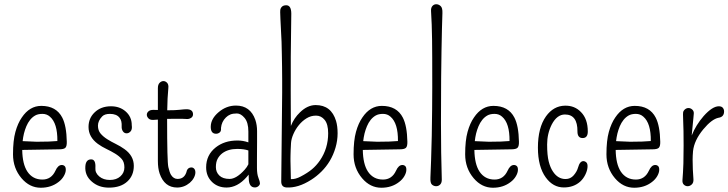

<svg xmlns="http://www.w3.org/2000/svg" viewBox="-20 -883 3471 915"><path d="M253.4 -210.9Q254.4 -295.9 217.8 -327.1Q203.1 -340.3 182.1 -340.3Q161.1 -340.3 147.5 -332.5Q133.8 -324.7 123.3 -311.5Q112.8 -298.3 105.7 -281.5Q98.6 -264.6 94.2 -247.1Q89.8 -228.5 87.9 -210.4L154.8 -207.5Q220.2 -207.5 253.4 -210.9ZM85.9 -168.5Q86.9 -101.1 110.4 -65.4Q135.7 -27.3 182.1 -27.3Q224.6 -27.3 244.1 -69.3Q256.3 -96.7 274.4 -96.7Q282.7 -96.7 288.3 -91.3Q293.9 -85.9 293.5 -72.5Q293 -59.1 283.9 -43.5Q274.9 -27.8 258.8 -15.6Q223.6 11.7 174.3 11.7Q121.1 11.7 82.5 -33.7Q42 -81.5 42 -147.5Q42 -213.4 53.5 -254.6Q64.9 -295.9 84 -323.2Q121.1 -378.4 176.8 -378.4Q248 -378.4 276.9 -322.3Q296.9 -283.2 298.3 -207.5Q298.8 -186 291.5 -178.7Q284.2 -171.4 261.7 -171.4Z M414.6 -123.5Q437 -123.5 434.6 -83Q432.6 -59.1 453.1 -42Q472.7 -25.4 503.7 -25.4Q534.7 -25.4 553.7 -42.5Q572.8 -59.6 572.8 -85.2Q572.8 -110.8 560.1 -125.2Q547.4 -139.6 528.3 -151.1Q509.3 -162.6 487.3 -173.1Q465.3 -183.6 446.3 -197.3Q401.9 -230 401.9 -277.8Q401.9 -319.3 430.2 -346.7Q460.4 -376.5 508.8 -376.5Q550.3 -376.5 578.1 -352.5Q607.9 -327.1 607.9 -286.6Q610.8 -266.6 602.5 -257.1Q594.2 -247.6 583.3 -247.6Q572.3 -247.6 565.7 -257.3Q559.1 -267.1 559.8 -280.3Q560.5 -293.5 558.3 -303.5Q556.2 -313.5 549.8 -321.8Q535.6 -340.3 503.9 -340.3Q478.5 -340.3 466.8 -328.1Q446.8 -307.1 446.8 -284.2Q446.8 -261.2 459.5 -246.3Q472.2 -231.4 491.2 -219.5Q510.3 -207.5 532.2 -196.8Q554.2 -186 573.2 -172.4Q617.7 -140.6 617.7 -92.8Q617.7 -46.9 587.4 -18.6Q555.7 11.2 499 11.2Q450.2 11.2 417.5 -17.6Q383.8 -46.4 386.7 -89.8Q388.7 -123.5 414.6 -123.5Z M732.4 -462.9Q732.4 -480 740.7 -488.3Q749 -496.6 758.8 -496.6Q768.6 -496.6 776.4 -488.3Q784.2 -480 782.2 -462.9Q777.8 -417.5 776.9 -357.4Q816.9 -357.4 837.4 -359.9Q857.9 -362.3 866.7 -362.3Q899.9 -363.3 899.9 -337.9Q899.9 -323.2 882.8 -317.4Q877 -315.4 869.1 -315.9Q861.3 -316.4 852.3 -316.7Q843.3 -316.9 834.5 -316.9Q819.3 -316.9 805.4 -316.9Q791.5 -316.9 780.8 -316.4Q778.8 -316.4 776.4 -316.4Q776.4 -315.4 776.4 -314.9Q776.4 -112.8 782.2 -86.9Q788.1 -61 794.9 -49.8Q807.1 -30.3 826.2 -30.3Q856.9 -30.3 867.7 -60.5Q872.1 -85 892.6 -85Q899.9 -85 905.5 -78.9Q911.1 -72.8 911.1 -61Q911.1 -49.3 903.8 -35.6Q896.5 -22 884.3 -11.7Q857.4 10.7 824.2 10.7Q763.7 10.7 740.7 -56.2Q732.4 -80.6 732.4 -116.2V-313Q722.2 -312.5 710 -311.5Q694.8 -311 687.3 -319.1Q679.7 -327.1 679.7 -336.2Q679.7 -345.2 687.5 -352.3Q695.3 -359.4 710.9 -359.4L732.4 -358.9Z M1163.6 -100.1Q1163.1 -127 1163.6 -166Q1142.6 -173.3 1110.4 -173.3Q1066.9 -173.3 1039.1 -152.3Q1025.4 -141.6 1017.1 -126.2Q1008.8 -110.8 1008.8 -86.7Q1008.8 -62.5 1025.4 -46.4Q1042 -30.3 1074.2 -30.3Q1106.4 -30.3 1146 -74.2Q1157.2 -86.4 1163.6 -100.1ZM1194.8 10.3Q1165.5 10.3 1165.5 -34.2Q1165.5 -37.1 1165 -50.8Q1160.6 -45.4 1155.3 -39.1Q1111.3 10.7 1059.6 10.7Q1018.1 10.7 990.7 -15.6Q962.4 -43 962.4 -85.4Q962.4 -144.5 1008.3 -180.7Q1028.8 -196.8 1054.4 -205.1Q1080.1 -213.4 1111.8 -213.4Q1138.2 -213.4 1163.6 -204.6V-256.3Q1163.6 -299.3 1145.8 -320.8Q1127.9 -342.3 1108.9 -342.3Q1089.8 -342.3 1077.9 -337.4Q1065.9 -332.5 1056.6 -323.2Q1036.1 -303.2 1033.2 -273.4Q1034.7 -257.8 1026.9 -251.7Q1019 -245.6 1009.8 -245.6Q983.4 -245.6 984.4 -280.8Q985.4 -317.4 1021.5 -348.1Q1058.6 -379.9 1104.5 -379.9Q1172.9 -379.9 1196.8 -312Q1205.1 -287.6 1205.1 -258.3V-208L1204.6 -126V-82.5Q1204.6 -53.2 1211.7 -35.2Q1218.8 -17.1 1218.8 -9.5Q1218.8 -2 1211.4 4.2Q1204.1 10.3 1194.8 10.3Z M1320.3 -18.1 1324.7 -440.4V-503.9Q1324.7 -534.7 1324.2 -564Q1323.7 -593.3 1323.2 -622.6Q1322.8 -651.9 1321.8 -683.1Q1318.8 -751 1316.4 -792.2Q1314 -833.5 1316.7 -840.3Q1319.3 -847.2 1323.7 -851.1Q1330.6 -857.9 1344.2 -857.9Q1368.2 -857.9 1368.2 -817.4L1365.7 -612.8V-514.6Q1365.7 -484.9 1365.5 -451.7Q1365.2 -418.5 1365.7 -385.3Q1366.2 -315.9 1366.2 -282.7Q1381.3 -320.8 1409.7 -347.7Q1445.3 -382.3 1484.4 -382.3Q1558.6 -382.3 1581.5 -306.6Q1588.9 -282.2 1588.9 -247.8Q1588.9 -213.4 1578.9 -179.2Q1568.8 -145 1551.8 -116.5Q1534.7 -87.9 1511.7 -65.2Q1488.8 -42.5 1463.4 -26.4Q1399.9 14.2 1344.2 10.3Q1320.3 8.3 1320.3 -18.1ZM1364.3 -127V-115.7Q1364.3 -103.5 1366.2 -29.3Q1388.2 -28.3 1413.6 -42Q1445.3 -58.6 1466.6 -76.2Q1487.8 -93.8 1504.9 -118.7Q1543.9 -175.8 1543.9 -248Q1543.9 -291 1527.3 -311.5Q1510.7 -332 1486.1 -332Q1461.4 -332 1440.7 -319.1Q1419.9 -306.2 1404.1 -286.6Q1388.2 -267.1 1378.2 -244.1Q1368.2 -221.2 1366.9 -201.4Q1365.7 -181.6 1365.2 -167.2Q1364.7 -152.8 1364.5 -143.1Q1364.3 -133.3 1364.3 -127Z M1876.5 -210.9Q1877.4 -295.9 1840.8 -327.1Q1826.2 -340.3 1805.2 -340.3Q1784.2 -340.3 1770.5 -332.5Q1756.8 -324.7 1746.3 -311.5Q1735.8 -298.3 1728.8 -281.5Q1721.7 -264.6 1717.3 -247.1Q1712.9 -228.5 1710.9 -210.4L1777.8 -207.5Q1843.3 -207.5 1876.5 -210.9ZM1709 -168.5Q1710 -101.1 1733.4 -65.4Q1758.8 -27.3 1805.2 -27.3Q1847.7 -27.3 1867.2 -69.3Q1879.4 -96.7 1897.5 -96.7Q1905.8 -96.7 1911.4 -91.3Q1917 -85.9 1916.5 -72.5Q1916 -59.1 1907 -43.5Q1897.9 -27.8 1881.8 -15.6Q1846.7 11.7 1797.4 11.7Q1744.1 11.7 1705.6 -33.7Q1665 -81.5 1665 -147.5Q1665 -213.4 1676.5 -254.6Q1688 -295.9 1707 -323.2Q1744.1 -378.4 1799.8 -378.4Q1871.1 -378.4 1899.9 -322.3Q1919.9 -283.2 1921.4 -207.5Q1921.9 -186 1914.6 -178.7Q1907.2 -171.4 1884.8 -171.4Z M2085.4 -28.3Q2085.9 -12.2 2077.9 -3.9Q2069.8 4.4 2058.6 4.4Q2047.4 4.4 2038.6 -3.2Q2029.8 -10.7 2031.2 -37.6Q2032.7 -64.5 2034.4 -118.4Q2036.1 -172.4 2037.6 -235.4Q2040 -374 2040 -467.5Q2040 -561 2039.8 -607.9Q2039.6 -654.8 2039.1 -694.3Q2038.1 -768.6 2034.2 -830.1Q2033.2 -845.7 2040.5 -854.2Q2047.9 -862.8 2059.1 -862.8Q2070.3 -862.8 2079.8 -854.2Q2089.4 -845.7 2088.4 -820.3Q2087.4 -794.9 2086.2 -746.6Q2085 -698.2 2084 -638.7Q2083 -579.1 2082.3 -509.8Q2081.5 -440.4 2081.5 -295.9Q2081.5 -151.4 2085.4 -28.3Z M2408.2 -210.9Q2409.2 -295.9 2372.6 -327.1Q2357.9 -340.3 2336.9 -340.3Q2315.9 -340.3 2302.2 -332.5Q2288.6 -324.7 2278.1 -311.5Q2267.6 -298.3 2260.5 -281.5Q2253.4 -264.6 2249 -247.1Q2244.6 -228.5 2242.7 -210.4L2309.6 -207.5Q2375 -207.5 2408.2 -210.9ZM2240.7 -168.5Q2241.7 -101.1 2265.1 -65.4Q2290.5 -27.3 2336.9 -27.3Q2379.4 -27.3 2398.9 -69.3Q2411.1 -96.7 2429.2 -96.7Q2437.5 -96.7 2443.1 -91.3Q2448.7 -85.9 2448.2 -72.5Q2447.8 -59.1 2438.7 -43.5Q2429.7 -27.8 2413.6 -15.6Q2378.4 11.7 2329.1 11.7Q2275.9 11.7 2237.3 -33.7Q2196.8 -81.5 2196.8 -147.5Q2196.8 -213.4 2208.3 -254.6Q2219.7 -295.9 2238.8 -323.2Q2275.9 -378.4 2331.5 -378.4Q2402.8 -378.4 2431.6 -322.3Q2451.7 -283.2 2453.1 -207.5Q2453.6 -186 2446.3 -178.7Q2439 -171.4 2416.5 -171.4Z M2781.2 -256.3Q2781.2 -225.1 2756.6 -225.1Q2731.9 -225.1 2731.9 -256.3Q2732.9 -337.4 2672.4 -337.4Q2634.3 -337.4 2609.4 -289.6Q2587.4 -246.1 2587.4 -194.3Q2587.4 -142.6 2595 -113.3Q2602.5 -84 2615.2 -65.4Q2638.7 -29.8 2675.3 -29.8Q2698.7 -29.8 2714.1 -47.6Q2729.5 -65.4 2734.9 -85Q2743.2 -115.2 2760.3 -115.2Q2768.6 -114.7 2774.9 -108.4Q2781.2 -102.1 2779.8 -85.2Q2778.3 -68.4 2769 -49.8Q2759.8 -31.2 2745.1 -17.6Q2713.9 10.3 2667 10.3Q2615.7 10.3 2581.1 -37.1Q2543.5 -88.4 2543.5 -179.2Q2543.5 -274.4 2582 -328.6Q2617.7 -378.4 2672.4 -379.4Q2718.8 -380.4 2749 -348.6Q2781.2 -315.9 2781.2 -256.3Z M3081.5 -210.9Q3082.5 -295.9 3045.9 -327.1Q3031.2 -340.3 3010.3 -340.3Q2989.3 -340.3 2975.6 -332.5Q2961.9 -324.7 2951.4 -311.5Q2940.9 -298.3 2933.8 -281.5Q2926.8 -264.6 2922.4 -247.1Q2918 -228.5 2916 -210.4L2982.9 -207.5Q3048.3 -207.5 3081.5 -210.9ZM2914.1 -168.5Q2915 -101.1 2938.5 -65.4Q2963.9 -27.3 3010.3 -27.3Q3052.7 -27.3 3072.3 -69.3Q3084.5 -96.7 3102.5 -96.7Q3110.8 -96.7 3116.5 -91.3Q3122.1 -85.9 3121.6 -72.5Q3121.1 -59.1 3112.1 -43.5Q3103 -27.8 3086.9 -15.6Q3051.8 11.7 3002.4 11.7Q2949.2 11.7 2910.6 -33.7Q2870.1 -81.5 2870.1 -147.5Q2870.1 -213.4 2881.6 -254.6Q2893.1 -295.9 2912.1 -323.2Q2949.2 -378.4 3004.9 -378.4Q3076.2 -378.4 3105 -322.3Q3125 -283.2 3126.5 -207.5Q3127 -186 3119.6 -178.7Q3112.3 -171.4 3089.8 -171.4Z M3430.7 -352.1Q3430.7 -325.7 3404.3 -321.8Q3372.1 -315.4 3331.5 -266.6Q3288.1 -213.9 3282.7 -162.6Q3280.8 -140.1 3280.8 -121.6Q3280.8 -77.1 3284.7 -28.3Q3285.6 -12.2 3276.6 -3.9Q3267.6 4.4 3257.1 4.4Q3246.6 4.4 3238.8 -3.2Q3231 -10.7 3232.4 -26.1Q3233.9 -41.5 3234.9 -61.8Q3235.8 -82 3236.8 -104.5Q3237.8 -142.6 3237.8 -189.5Q3237.8 -268.6 3235.8 -306.9Q3233.9 -345.2 3236.3 -351.1Q3238.8 -356.9 3242.7 -360.4Q3251 -368.2 3261 -368.2Q3271 -368.2 3279.1 -360.8Q3287.1 -353.5 3286.4 -342Q3285.6 -330.6 3284.4 -319.6Q3283.2 -308.6 3281.7 -292.5Q3278.8 -266.6 3276.4 -237.3Q3296.4 -287.6 3333.5 -330.1Q3375 -376.5 3405.8 -376.5Q3418.9 -376.5 3424.8 -369.1Q3430.7 -361.8 3430.7 -352.1Z"/></svg>

Font: Pompiere 
Style: Regular
Weight: 400
Designer: Karolina Lach
Foundry: Sorkin Type Co.
Version: Version 1.002